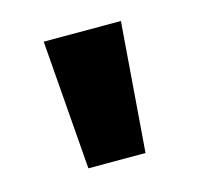

<svg xmlns="http://www.w3.org/2000/svg" viewBox="-53 -770 384 370"><g transform="rotate(-15 139.0 -585.0)"><path d="M216 -714 196 -456H82L62 -714Z"/></g></svg>

Font: Noto Sans Armenian ExtraBold
Style: Regular
Weight: 800
Version: Version 2.007